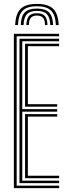

<svg xmlns="http://www.w3.org/2000/svg" viewBox="-20 -975 349 995"><path d="M51.9 0V-800H286.4V-787.1H66.4V-12.9H286.4V0ZM109.9 -51.5V-383.5H276.4V-370.6H124.4V-64.4H286.4V-51.5ZM80.9 -25.8V-774.2H286.4V-761.3H95.4V-409.3H276.4V-396.4H95.4V-38.7H286.4V-25.8ZM109.9 -422.2V-748.5H286.4V-735.6H124.4V-435H276.4V-422.2ZM171.3 -954.8Q229.3 -954.8 255.5 -929.3Q281.6 -903.7 284.1 -845.1H269.6Q267.5 -897.4 244.7 -920Q221.8 -942.7 171.3 -942.7Q120.7 -942.7 97.9 -920Q75 -897.4 73.1 -845.1H58.6Q60.9 -903.7 87 -929.3Q113.2 -954.8 171.3 -954.8ZM171.3 -930.6Q214.3 -930.6 233.9 -910.8Q253.4 -890.9 255.1 -845.1H240.6Q239.2 -884.3 223.1 -901.4Q207 -918.5 171.3 -918.5Q135.6 -918.5 119.5 -901.4Q103.4 -884.3 102.1 -845.1H87.6Q89.2 -890.9 108.6 -910.8Q128 -930.6 171.3 -930.6ZM171.3 -906.5Q199.7 -906.5 212.3 -892.3Q224.9 -878.1 226.1 -845.1H213.2Q213.1 -871.4 202.9 -882.9Q192.7 -894.4 171.3 -894.4Q150.2 -894.4 140 -882.9Q129.8 -871.4 129.5 -845.1H116.6Q117.5 -878.1 130.3 -892.3Q143.1 -906.5 171.3 -906.5Z"/></svg>

Font: Big Shoulders Inline Thin
Style: Regular
Weight: 100
Designer: Patric King
Foundry: XO Type Co
Version: Version 2.002